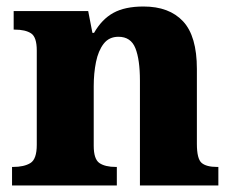

<svg xmlns="http://www.w3.org/2000/svg" viewBox="-20 -570 716 590"><path d="M17 0V-57H20Q54 -57 73.5 -69Q93 -81 93 -125V-415Q93 -456 75.5 -467.5Q58 -479 25 -479H22V-536H251L264 -469H269Q293 -511 328.5 -530.5Q364 -550 421 -550Q500 -550 542.5 -504.5Q585 -459 585 -358V-128Q585 -82 599.5 -69.5Q614 -57 647 -57H651V0H410V-322Q410 -387 396 -422Q382 -457 344 -457Q315 -457 298.5 -435.5Q282 -414 275 -379.5Q268 -345 268 -305V-122Q268 -81 285.5 -69Q303 -57 336 -57H339V0Z"/></svg>

Font: Noto Serif Tamil ExtraBold
Style: Regular
Weight: 800
Designer: Indian Type Foundry, Tom Grace, and the Monotype Design Team
Foundry: Monotype Imaging Inc.
Version: Version 2.004; ttfautohint (v1.8.4.7-5d5b)